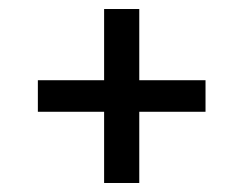

<svg xmlns="http://www.w3.org/2000/svg" viewBox="-20 -553 540 426"><path d="M289 -147H211V-305H64V-375H211V-533H289V-375H436V-305H289Z"/></svg>

Font: Iosevka NFM
Style: Regular
Weight: 400
Monospace: yes
Designer: Belleve Invis
Foundry: Belleve Invis
Version: Version 29.0.4; ttfautohint (v1.8.4);Nerd Fonts 3.3.0